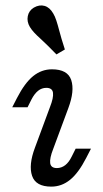

<svg xmlns="http://www.w3.org/2000/svg" viewBox="-20 -685 385 718"><path d="M153.2 -356.5Q136.3 -356.5 122.6 -345.6Q108.9 -334.7 97.6 -312.9L83.1 -283.9H25.8L43.5 -318.5Q72.6 -375 104 -400.4Q135.5 -425.8 174.2 -425.8Q233.1 -425.8 246.4 -385.5Q259.7 -345.2 235.5 -280.6L179 -128.2Q165.3 -93.5 167.7 -75Q170.2 -56.5 192.7 -56.5Q209.7 -56.5 223.8 -67.3Q237.9 -78.2 248.4 -100L262.9 -129H320.2L302.4 -94.4Q273.4 -37.9 241.9 -12.5Q210.5 12.9 171.8 12.9Q113.7 12.9 100 -27.4Q86.3 -67.7 110.5 -132.3L166.9 -284.7Q180.6 -319.4 178.2 -337.9Q175.8 -356.5 153.2 -356.5ZM133.9 -537.9Q116.1 -554 107.3 -563.7Q98.4 -573.4 91.9 -583.9Q79.8 -604 83.9 -624.6Q87.9 -645.2 106.5 -656.5Q127.4 -668.5 146.8 -662.9Q166.1 -657.3 179 -634.7Q185.5 -624.2 190.7 -608.1Q196 -591.9 200.8 -573.4Q204.8 -558.1 210.1 -539.9Q215.3 -521.8 222.6 -500L191.1 -481.5Q175 -498.4 160.5 -512.5Q146 -526.6 133.9 -537.9Z"/></svg>

Font: Playfair Micro SmCond SmLight
Style: Italic
Weight: 360
Width: 4
Italic angle: -15.6°
Designer: Claus Eggers Sørensen
Foundry: Claus Eggers Sørensen
Version: Version 2.203;Glyphs 3.3 (3326)